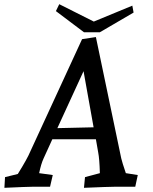

<svg xmlns="http://www.w3.org/2000/svg" viewBox="-20 -892 731 917"><path d="M4 -46 65 -61Q111 -135 124 -167L372 -705L438 -715L559 -136Q563 -118 581 -65L638 -56L626 0H524Q501 0 381 5L386 -46L457 -65Q455 -134 449 -164L438 -227H230L188 -135Q176 -109 167 -65L232 -56L219 0H132Q111 0 1 5ZM427 -284 379 -552 254 -280ZM428 -789 612 -865 618 -832 457 -738H381L247 -839L263 -872Z"/></svg>

Font: Andada Pro Medium
Style: Italic
Weight: 500
Italic angle: -7°
Designer: Carolina Giovagnoli
Foundry: Huerta Tipografica
Version: Version 3.005; ttfautohint (v1.8.4)